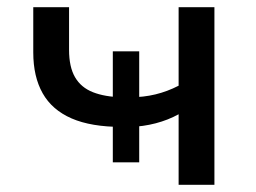

<svg xmlns="http://www.w3.org/2000/svg" viewBox="-20 -511 707 531"><path d="M474 0V-195Q445 -179 410.5 -170Q376 -161 340 -160L365 -179V-62H292V-179L317 -160Q232 -160 178 -183.5Q124 -207 98 -253Q72 -299 72 -366V-491H171V-373Q171 -326 187.5 -297.5Q204 -269 237 -256Q270 -243 318 -242L292 -231V-369H365V-231L340 -242Q377 -242 410 -250Q443 -258 474 -274V-491H573V0Z"/></svg>

Font: Nunito Sans 10pt SemiExpanded Medium
Style: Regular
Weight: 500
Width: 6
Designer: Vernon Adams
Foundry: Vernon Adams
Version: Version 3.101;gftools[0.9.27]